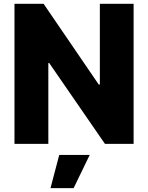

<svg xmlns="http://www.w3.org/2000/svg" viewBox="-20 -747 769 997"><path d="M498.5 -727.1H673.8V0H524.9L235.4 -419.9H231V0H55.2V-727.1H206.5L492.7 -308.1H498.5ZM362.3 230H242.2L287.6 57.6H445.8Z"/></svg>

Font: My Font
Style: Regular
Weight: 500
Designer: Rasmus Andersson
Foundry: rsms
Version: Version 0.001